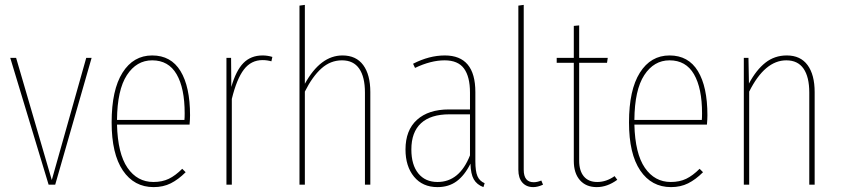

<svg xmlns="http://www.w3.org/2000/svg" viewBox="-20 -756 3446 786"><path d="M355 -519 206 0H179L22 -519H46L192 -19L333 -519Z M756 -246H459Q462 -127 502 -69Q542 -11 608 -11Q644 -11 671 -24Q698 -37 726 -65L740 -51Q710 -21 679 -5.5Q648 10 609 10Q529 10 483 -58Q437 -126 437 -255Q437 -388 481.5 -458.5Q526 -529 603 -529Q680 -529 719 -465Q758 -401 758 -284Q758 -268 756 -246ZM736 -292Q736 -395 703 -452Q670 -509 603 -509Q539 -509 499.5 -448.5Q460 -388 459 -265H735Q736 -273 736 -292Z M1095 -523 1091 -505Q1073 -510 1055 -510Q1008 -510 978.5 -471.5Q949 -433 929 -351V0H907V-519H926L927 -400Q946 -467 976.5 -498Q1007 -529 1055 -529Q1075 -529 1095 -523Z M1496 -379V0H1474V-377Q1474 -441 1450.5 -475Q1427 -509 1380 -509Q1333 -509 1296 -476Q1259 -443 1228 -381V0H1206V-733L1228 -736V-413Q1292 -529 1382 -529Q1438 -529 1467 -489.5Q1496 -450 1496 -379Z M1964 -6 1959 10Q1932 0 1919.5 -22Q1907 -44 1906 -86Q1882 -38 1849.5 -14Q1817 10 1771 10Q1710 10 1675 -32.5Q1640 -75 1640 -144Q1640 -223 1687 -265.5Q1734 -308 1818 -308H1904V-377Q1904 -442 1879.5 -475.5Q1855 -509 1800 -509Q1744 -509 1679 -478L1671 -495Q1737 -529 1801 -529Q1926 -529 1926 -379V-96Q1926 -55 1934.5 -35Q1943 -15 1964 -6ZM1904 -120V-288H1820Q1743 -288 1703.5 -251.5Q1664 -215 1664 -144Q1664 -81 1692.5 -46Q1721 -11 1771 -11Q1861 -11 1904 -120Z M2102 -61V-733L2124 -736V-61Q2124 -10 2165 -10Q2179 -10 2196 -17L2203 0Q2181 10 2163 10Q2135 10 2118.5 -8.5Q2102 -27 2102 -61Z M2507 -20Q2466 10 2423 10Q2379 10 2354 -18.5Q2329 -47 2329 -97V-499H2259V-519H2329V-650L2351 -652V-519H2468L2465 -499H2351V-98Q2351 -57 2370 -34Q2389 -11 2425 -11Q2462 -11 2496 -35Z M2874 -246H2577Q2580 -127 2620 -69Q2660 -11 2726 -11Q2762 -11 2789 -24Q2816 -37 2844 -65L2858 -51Q2828 -21 2797 -5.5Q2766 10 2727 10Q2647 10 2601 -58Q2555 -126 2555 -255Q2555 -388 2599.5 -458.5Q2644 -529 2721 -529Q2798 -529 2837 -465Q2876 -401 2876 -284Q2876 -268 2874 -246ZM2854 -292Q2854 -395 2821 -452Q2788 -509 2721 -509Q2657 -509 2617.5 -448.5Q2578 -388 2577 -265H2853Q2854 -273 2854 -292Z M3315 -379V0H3293V-377Q3293 -441 3269.5 -475Q3246 -509 3199 -509Q3111 -509 3047 -381V0H3025V-519H3044L3046 -414Q3076 -470 3113.5 -499.5Q3151 -529 3201 -529Q3257 -529 3286 -489.5Q3315 -450 3315 -379Z"/></svg>

Font: Fira Sans Extra Condensed Thin
Style: Regular
Weight: 250
Width: 1
Designer: Carrois Corporate & Edenspiekermann AG
Foundry: Carrois Corporate GbR & Edenspiekermann AG
Version: Version 4.203